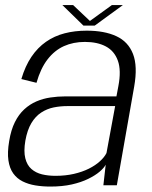

<svg xmlns="http://www.w3.org/2000/svg" viewBox="-20 -716 588 742"><path d="M174.5 5Q221 5 257.5 -3.2Q294 -11.5 321 -24.8Q348 -38 365 -52.5Q382 -67 388.5 -79.5L379.5 0H431.5L498.5 -381Q512.5 -460 494 -507.5Q475.5 -555 429.5 -576.2Q383.5 -597.5 315 -597.5Q269 -597.5 229.5 -587.2Q190 -577 157.8 -554.5Q125.5 -532 101.5 -496.5Q77.5 -461 62.5 -410.5L121 -396Q137 -452 164 -486.8Q191 -521.5 227.2 -537.8Q263.5 -554 308 -554Q356.5 -554 389.2 -536.5Q422 -519 435.5 -481.5Q449 -444 437.5 -383.5L430 -343.5H232.5Q203 -343.5 174.5 -339.2Q146 -335 120.5 -324Q95 -313 73.8 -293.5Q52.5 -274 37.5 -244Q22.5 -214 15.5 -171Q8 -127 12.5 -96.2Q17 -65.5 31.2 -45.8Q45.5 -26 67.5 -15Q89.5 -4 116.8 0.5Q144 5 174.5 5ZM194.5 -36.5Q166.5 -36.5 142.5 -42.2Q118.5 -48 101.5 -62.8Q84.5 -77.5 77.8 -104.2Q71 -131 78 -172.5Q85.5 -214 101.2 -240.2Q117 -266.5 139.2 -281Q161.5 -295.5 187.2 -300.8Q213 -306 240 -306H425L391.5 -124.5Q383.5 -108.5 366.2 -92.8Q349 -77 323.5 -64.2Q298 -51.5 265.5 -44Q233 -36.5 194.5 -36.5ZM302.5 -617H346L455 -696.5H412.5L327.5 -635L262.5 -696.5H221Z"/></svg>

Font: Anybody UltraCondensed Thin Light
Style: Italic
Weight: 300
Italic angle: -10°
Version: Version 1.111